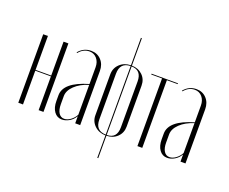

<svg xmlns="http://www.w3.org/2000/svg" viewBox="-135 -918 1552 1304"><g transform="rotate(20 641.0 -265.5)"><path d="M44 -495H78V-250H191V-495H226V0H191V-244H78V0H44Z M283 -100V-141Q283 -235 455 -285V-406Q455 -444 434 -468.5Q413 -493 380 -493Q336 -493 304 -454L299 -457Q335 -501 390 -501Q434 -501 462.5 -470.5Q491 -440 491 -392V-1H455V-50H453Q439 -25 413 -9.5Q387 6 360 6Q325 6 304 -23Q283 -52 283 -100ZM373 -4Q396 -4 419 -21Q442 -38 455 -63V-279Q394 -260 356.5 -224Q319 -188 319 -148V-90Q319 -49 333.5 -26.5Q348 -4 373 -4Z M676 -699H683V-501Q730 -500 760.5 -470.5Q791 -441 791 -395V-99Q791 -54 760.5 -24.5Q730 5 683 6V168H676V6Q628 5 596.5 -25Q565 -55 565 -99V-395Q565 -440 596.5 -470Q628 -500 676 -501ZM683 -495V0Q756 0 756 -82V-412Q756 -494 683 -495ZM676 0V-495Q600 -494 600 -412V-82Q600 -1 676 0Z M1018 -495V-489H940V0H905V-489H827V-495Z M1044 -100V-141Q1044 -235 1216 -285V-406Q1216 -444 1195 -468.5Q1174 -493 1141 -493Q1097 -493 1065 -454L1060 -457Q1096 -501 1151 -501Q1195 -501 1223.5 -470.5Q1252 -440 1252 -392V-1H1216V-50H1214Q1200 -25 1174 -9.5Q1148 6 1121 6Q1086 6 1065 -23Q1044 -52 1044 -100ZM1134 -4Q1157 -4 1180 -21Q1203 -38 1216 -63V-279Q1155 -260 1117.5 -224Q1080 -188 1080 -148V-90Q1080 -49 1094.5 -26.5Q1109 -4 1134 -4Z"/></g></svg>

Font: Moniqa ExtLt Narrow Display
Style: Regular
Weight: 200
Width: 4
Designer: Rajesh Rajput
Foundry: Rajesh Rajput
Version: Version 1.000